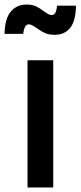

<svg xmlns="http://www.w3.org/2000/svg" viewBox="-73 -814 354 844"><path d="M48 -549H161V10H48ZM88 -691Q75 -699 68 -703Q61 -707 53 -707Q34 -707 29 -665H-53Q-52 -731 -26 -762.5Q0 -794 43 -794Q68 -794 84.5 -786.5Q101 -779 119 -765Q132 -756 139 -752Q146 -748 155 -748Q164 -748 169.5 -756.5Q175 -765 178 -789H261Q260 -722 235.5 -691.5Q211 -661 168 -661Q142 -661 125 -668.5Q108 -676 88 -691Z"/></svg>

Font: BLUETTI 2.0 Medium
Style: Italic
Weight: 500
Designer: Stijn de Vries
Foundry: tokotype
Version: Version 2.005;October 31, 2023;FontCreator 14.0.0.2814 64-bi